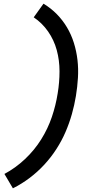

<svg xmlns="http://www.w3.org/2000/svg" viewBox="-20 -861 540 1042"><path d="M50 161 4 83Q64 51 115.5 2.5Q167 -46 203.5 -104.5Q240 -163 261.5 -226.5Q283 -290 293 -354Q303 -414 303 -474Q303 -534 288 -589Q273 -644 241 -690Q209 -736 163 -767L216 -841Q256 -817 288 -784.5Q320 -752 343.5 -712.5Q367 -673 381 -628Q395 -583 400.5 -535.5Q406 -488 403 -438.5Q400 -389 392 -340Q384 -291 370 -241.5Q356 -192 335.5 -144.5Q315 -97 286 -52Q257 -7 220.5 32.5Q184 72 141 104.5Q98 137 50 161Z"/></svg>

Font: Iosevka Term Curly SmBd Obl
Style: Regular
Weight: 600
Italic angle: -9°
Designer: Belleve Invis
Foundry: Belleve Invis
Version: Version 32.3.0